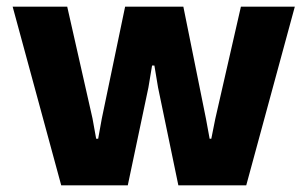

<svg xmlns="http://www.w3.org/2000/svg" viewBox="-20 -557 924 577"><path d="M164 0 18 -537H182L258 -201L269 -140H275L286 -201L356 -537H531L599 -200L610 -140H615L627 -200L704 -537H866L720 0H516L455 -294L444 -360H437L426 -294L364 0Z"/></svg>

Font: Hubot Sans Condensed ExtraLight
Style: Bold
Weight: 700
Version: Version 2.000